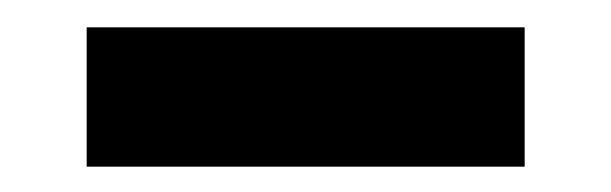

<svg xmlns="http://www.w3.org/2000/svg" viewBox="-20 -672 458 144"><path d="M45 -547V-651.5H373.5V-547Z"/></svg>

Font: Anek Bangla Medium ExtraBold
Style: Regular
Weight: 800
Version: Version 1.003